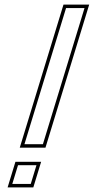

<svg xmlns="http://www.w3.org/2000/svg" viewBox="-20 -775 407 832"><path d="M45.8 -19 58 -59H138L125.8 -19L125.5 -18L113.3 22H33.3L45.5 -18ZM254 -700 266.2 -740H346.2L334 -700L178.1 -190L165.9 -150H85.9L98.1 -190ZM46.9 -74 13 37H124.4L158.3 -74ZM255.1 -755 65.6 -135H177L366.5 -755Z"/></svg>

Font: Nordica Plus
Style: NordicaClassicLightOblOl
Weight: 300
Version: Version 1.01